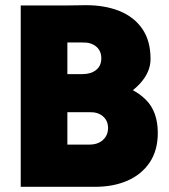

<svg xmlns="http://www.w3.org/2000/svg" viewBox="-20 -721 654 741"><path d="M109 0V-163H325Q358 -163 377.5 -181Q397 -199 397 -227Q397 -255 377.5 -272Q358 -289 325 -288H109V-426L230 -421Q335 -421 416 -401.5Q497 -382 543 -336Q589 -290 589 -208Q589 -141 558 -94.5Q527 -48 472.5 -24Q418 0 347 0ZM60 0V-700H240V0ZM101 -276V-435H299Q331 -435 351 -451Q371 -467 371 -496Q371 -525 351 -541.5Q331 -558 299 -557H101V-698L312 -701Q385 -701 441 -678.5Q497 -656 529 -610Q561 -564 561 -493Q561 -442 518.5 -396.5Q476 -351 401 -322.5Q326 -294 229 -294Z"/></svg>

Font: Figtree Light Black
Style: Regular
Weight: 900
Version: Version 2.000